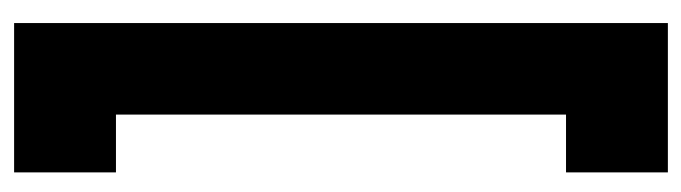

<svg xmlns="http://www.w3.org/2000/svg" viewBox="-376 -404 990 279"><g transform="rotate(90 119.5 -265.0)"><path d="M147 62H231V210H14V-740H231V-592H147Z"/></g></svg>

Font: Georama ExtraCondensed Black
Style: Regular
Weight: 900
Width: 2
Designer: Jean-Baptiste Levee
Foundry: Production Type
Version: Version 1.000